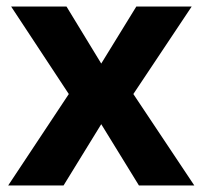

<svg xmlns="http://www.w3.org/2000/svg" viewBox="-20 -566 618 586"><path d="M190 -279 5 0H174L289 -187L404 0H573L387 -279L565 -546H396L289 -372L183 -546H14Z"/></svg>

Font: Noto Sans Lisu
Style: Bold
Weight: 700
Designer: Monotype Design Team. David Williams.
Foundry: Monotype Imaging Inc.
Version: Version 2.102